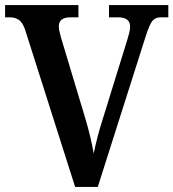

<svg xmlns="http://www.w3.org/2000/svg" viewBox="-20 -734 681 754"><path d="M79 -616Q69 -646 54 -656Q39 -666 19 -666H0V-714H288V-666H255Q235 -666 223 -657.5Q211 -649 211 -630Q211 -620 214 -608Q217 -596 220 -585L315 -269Q325 -236 334 -198.5Q343 -161 348 -131Q354 -161 363 -196Q372 -231 384 -268L480 -578Q484 -591 487.5 -605Q491 -619 491 -629Q491 -666 444 -666H408V-714H641V-666H611Q590 -666 578.5 -652Q567 -638 552 -591L364 0H275Z"/></svg>

Font: Noto Serif Thai SemiCondensed SemiBold
Style: Regular
Weight: 600
Width: 4
Designer: Monotype Design Team
Foundry: Monotype Imaging Inc.
Version: Version 2.002; ttfautohint (v1.8.4.7-5d5b)